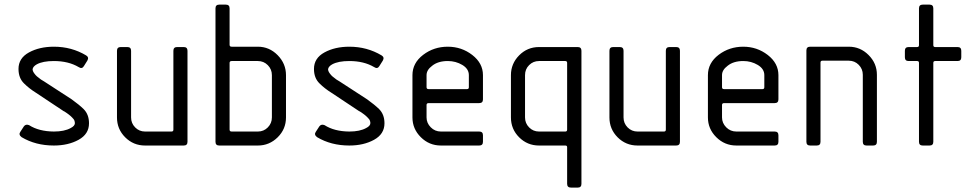

<svg xmlns="http://www.w3.org/2000/svg" viewBox="-20 -645 4343 851"><path d="M361.8 -399.4Q375.5 -391.1 367.2 -376.5L351.6 -351.6Q343.3 -337.9 328.6 -347.7Q283.2 -374.5 218.8 -374.5Q169.9 -374.5 143.1 -359.9Q126.5 -350.6 124.5 -338.4Q124.5 -330.1 131.3 -320.6Q138.2 -311 143.8 -306.4Q149.4 -301.8 161.6 -292.5L175.3 -284.2L297.9 -204.6Q331.1 -180.7 350.6 -161.6Q374.5 -137.7 374.5 -98.6Q374.5 -50.8 328.4 -25.4Q282.2 0 218.8 0Q137.7 0 75.7 -37.1Q61 -48.3 70.3 -61L85.9 -85Q94.2 -96.2 108.9 -90.3Q152.3 -62.5 218.8 -62Q265.6 -62 293.5 -77.6Q312 -86.9 312 -99.6Q312 -103.5 310.5 -108.4Q309.1 -113.3 306.4 -116.7Q303.7 -120.1 299.6 -124.3Q295.4 -128.4 292.5 -131.1Q289.6 -133.8 284.2 -137.9Q278.8 -142.1 276.4 -143.6Q273.9 -145 268.8 -148.7Q263.7 -152.3 262.2 -152.3L140.1 -233.4Q108.9 -252.9 86.9 -274.9Q62 -298.8 62 -339.4Q62 -387.2 108.4 -412.6Q154.8 -438 218.8 -438Q297.4 -438 361.8 -399.4Z M498.5 -124.5V-419.9Q498.5 -436.5 515.1 -436.5H544.4Q561 -436.5 561 -419.9V-124.5Q561 -98.6 579.1 -80.3Q597.2 -62 623 -62H740.2Q748.5 -62 748.5 -70.3V-419.9Q748.5 -436.5 765.1 -436.5H794.4Q811 -436.5 811 -419.9V-16.6Q811 0 794.4 0H623Q571.3 0 534.9 -36.4Q498.5 -72.8 498.5 -124.5Z M1247.6 -312V-124.5Q1247.6 -72.8 1210.7 -36.4Q1173.8 0 1123 0H951.7Q935.1 0 935.1 -16.6V-607.9Q935.1 -624.5 951.7 -624.5H981Q997.6 -624.5 997.6 -607.9V-446.3Q997.6 -438 1006.8 -438H1123Q1173.8 -438 1210.7 -400.4Q1247.6 -362.8 1247.6 -312ZM1185.1 -124.5V-312Q1185.1 -337.9 1167 -356.2Q1148.9 -374.5 1123 -374.5H1006.8Q997.6 -374.5 997.6 -366.2V-70.3Q997.6 -62 1006.8 -62H1123Q1148.9 -62 1167 -80.3Q1185.1 -98.6 1185.1 -124.5Z M1671.4 -399.4Q1685.1 -391.1 1676.8 -376.5L1661.1 -351.6Q1652.8 -337.9 1638.2 -347.7Q1592.8 -374.5 1528.3 -374.5Q1479.5 -374.5 1452.6 -359.9Q1436 -350.6 1434.1 -338.4Q1434.1 -330.1 1440.9 -320.6Q1447.8 -311 1453.4 -306.4Q1459 -301.8 1471.2 -292.5L1484.9 -284.2L1607.4 -204.6Q1640.6 -180.7 1660.2 -161.6Q1684.1 -137.7 1684.1 -98.6Q1684.1 -50.8 1637.9 -25.4Q1591.8 0 1528.3 0Q1447.3 0 1385.3 -37.1Q1370.6 -48.3 1379.9 -61L1395.5 -85Q1403.8 -96.2 1418.5 -90.3Q1461.9 -62.5 1528.3 -62Q1575.2 -62 1603 -77.6Q1621.6 -86.9 1621.6 -99.6Q1621.6 -103.5 1620.1 -108.4Q1618.7 -113.3 1616 -116.7Q1613.3 -120.1 1609.1 -124.3Q1605 -128.4 1602.1 -131.1Q1599.1 -133.8 1593.8 -137.9Q1588.4 -142.1 1585.9 -143.6Q1583.5 -145 1578.4 -148.7Q1573.2 -152.3 1571.8 -152.3L1449.7 -233.4Q1418.5 -252.9 1396.5 -274.9Q1371.6 -298.8 1371.6 -339.4Q1371.6 -387.2 1418 -412.6Q1464.4 -438 1528.3 -438Q1606.9 -438 1671.4 -399.4Z M1879.9 -250H2049.8Q2058.1 -250 2058.1 -258.3V-312Q2058.1 -339.8 2029.1 -357.2Q2000 -374.5 1964.8 -374.5Q1921.4 -374.5 1895.5 -353.5Q1870.6 -335 1870.6 -312V-258.3Q1870.6 -250 1879.9 -250ZM2120.6 -312V-204.6Q2120.6 -188 2104 -188H1879.9Q1870.6 -188 1870.6 -179.7V-124.5Q1870.6 -99.6 1889.2 -80.8Q1907.7 -62 1934.1 -62H2104Q2120.6 -62 2120.6 -45.4V-16.6Q2120.6 0 2104 0H1934.1Q1882.3 0 1845.2 -36.9Q1808.1 -73.7 1808.1 -124.5V-312Q1808.1 -365.7 1855.5 -401.9Q1902.8 -438 1964.8 -438Q2025.9 -438 2073.2 -401.4Q2120.6 -364.7 2120.6 -312Z M2493.7 -70.3V-366.2Q2493.7 -374.5 2485.4 -374.5H2369.1Q2343.3 -374.5 2325.2 -356.4Q2307.1 -338.4 2307.1 -312V-124.5Q2307.1 -98.6 2325.2 -80.3Q2343.3 -62 2369.1 -62H2485.4Q2493.7 -62 2493.7 -70.3ZM2557.1 -419.9V169.9Q2557.1 186.5 2540.5 186.5H2511.2Q2493.7 186.5 2493.7 169.9V7.3Q2493.7 0 2485.4 0H2369.1Q2317.4 0 2281 -36.4Q2244.6 -72.8 2244.6 -124.5V-312Q2244.6 -362.8 2281 -399.7Q2317.4 -436.5 2369.1 -436.5H2540.5Q2557.1 -436.5 2557.1 -419.9Z M2681.2 -124.5V-419.9Q2681.2 -436.5 2697.8 -436.5H2727.1Q2743.7 -436.5 2743.7 -419.9V-124.5Q2743.7 -98.6 2761.7 -80.3Q2779.8 -62 2805.7 -62H2922.9Q2931.2 -62 2931.2 -70.3V-419.9Q2931.2 -436.5 2947.8 -436.5H2977.1Q2993.7 -436.5 2993.7 -419.9V-16.6Q2993.7 0 2977.1 0H2805.7Q2753.9 0 2717.5 -36.4Q2681.2 -72.8 2681.2 -124.5Z M3189.5 -250H3359.4Q3367.7 -250 3367.7 -258.3V-312Q3367.7 -339.8 3338.6 -357.2Q3309.6 -374.5 3274.4 -374.5Q3231 -374.5 3205.1 -353.5Q3180.2 -335 3180.2 -312V-258.3Q3180.2 -250 3189.5 -250ZM3430.2 -312V-204.6Q3430.2 -188 3413.6 -188H3189.5Q3180.2 -188 3180.2 -179.7V-124.5Q3180.2 -99.6 3198.7 -80.8Q3217.3 -62 3243.7 -62H3413.6Q3430.2 -62 3430.2 -45.4V-16.6Q3430.2 0 3413.6 0H3243.7Q3191.9 0 3154.8 -36.9Q3117.7 -73.7 3117.7 -124.5V-312Q3117.7 -365.7 3165 -401.9Q3212.4 -438 3274.4 -438Q3335.4 -438 3382.8 -401.4Q3430.2 -364.7 3430.2 -312Z M3866.7 -313.5V-16.6Q3866.7 0 3850.1 0H3820.8Q3804.2 0 3804.2 -16.6V-313.5Q3804.2 -339.4 3786.1 -357.7Q3768.1 -376 3742.2 -376H3625Q3616.7 -376 3616.7 -367.7V-16.6Q3616.7 0 3600.1 0H3570.8Q3554.2 0 3554.2 -16.6V-421.4Q3554.2 -438 3570.8 -438H3742.2Q3793 -438 3829.8 -401.1Q3866.7 -364.3 3866.7 -313.5Z M4053.2 -16.6V-366.2Q4053.2 -374.5 4044.9 -374.5H4007.3Q3990.7 -374.5 3990.7 -391.1V-419.9Q3990.7 -436.5 4007.3 -436.5H4044.9Q4053.2 -436.5 4053.2 -444.8V-607.9Q4053.2 -624.5 4069.8 -624.5H4100.1Q4116.7 -624.5 4116.7 -607.9V-444.8Q4116.7 -436.5 4125 -436.5H4224.1Q4240.7 -436.5 4240.7 -419.9V-391.1Q4240.7 -374.5 4224.1 -374.5H4125Q4116.7 -374.5 4116.7 -366.2V-16.6Q4116.7 0 4100.1 0H4069.8Q4053.2 0 4053.2 -16.6Z"/></svg>

Font: GOSTRUS
Style: type_B
Weight: 400
Designer: Юрий и Татьяна Кривогуз
Version: Version 02.00